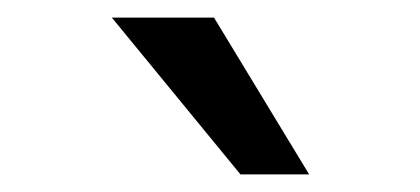

<svg xmlns="http://www.w3.org/2000/svg" viewBox="-20 -764 477 218"><path d="M253 -566 107 -744H223L331 -566Z"/></svg>

Font: REM
Style: Regular
Weight: 400
Designer: Octavio Pardo
Foundry: Ashler Design
Version: Version 1.005;gftools[0.9.28]